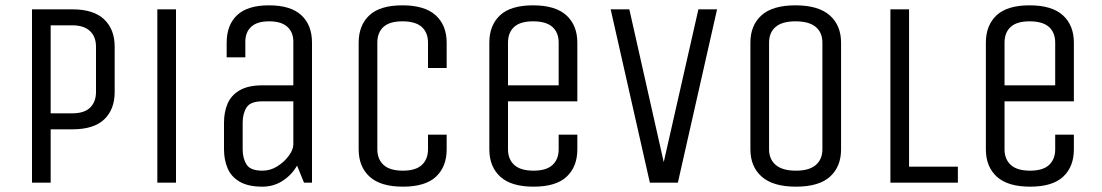

<svg xmlns="http://www.w3.org/2000/svg" viewBox="-20 -685 4132 720"><path d="M100 0V-650H251Q331 -650 370.5 -612.5Q410 -575 410 -510V-340Q410 -275 371 -237.5Q332 -200 251 -200H170V0ZM340 -510Q340 -547 317.5 -568.5Q295 -590 251 -590H170V-260H251Q296 -260 318 -281.5Q340 -303 340 -340Z M570 0V-650H640V0Z M1120 0 1094 -64Q1074 -29 1040 -7Q1006 15 964 15Q911 15 879 -3.5Q847 -22 833.5 -54Q820 -86 820 -125V-225Q820 -265 833.5 -296.5Q847 -328 879 -346.5Q911 -365 964 -365H1080V-529Q1080 -564 1057.5 -584.5Q1035 -605 989 -605Q944 -605 922 -584.5Q900 -564 900 -529V-470H830V-525Q830 -591 869 -628Q908 -665 989 -665Q1070 -665 1110 -628Q1150 -591 1150 -525V0ZM1080 -305H964Q919 -305 904.5 -282Q890 -259 890 -225V-125Q890 -91 904.5 -68Q919 -45 964 -45Q994 -45 1019.5 -61Q1045 -77 1062 -99.5Q1079 -122 1080 -142Z M1585 -180H1655V-125Q1655 -60 1615 -22.5Q1575 15 1491 15Q1407 15 1366 -22.5Q1325 -60 1325 -125V-525Q1325 -590 1365 -627.5Q1405 -665 1489 -665Q1573 -665 1614 -627.5Q1655 -590 1655 -525V-430H1585V-525Q1585 -563 1561.5 -584Q1538 -605 1489 -605Q1441 -605 1418 -584Q1395 -563 1395 -525V-125Q1395 -88 1418.5 -66.5Q1442 -45 1491 -45Q1539 -45 1562 -66.5Q1585 -88 1585 -125Z M2075 -180H2145V-125Q2145 -60 2105 -22.5Q2065 15 1981 15Q1897 15 1856 -22.5Q1815 -60 1815 -125V-525Q1815 -590 1855 -627.5Q1895 -665 1979 -665Q2063 -665 2104 -627.5Q2145 -590 2145 -525V-305H1885V-125Q1885 -88 1908.5 -66.5Q1932 -45 1981 -45Q2029 -45 2052 -66.5Q2075 -88 2075 -125ZM1885 -365H2075V-525Q2075 -563 2051.5 -584Q2028 -605 1979 -605Q1931 -605 1908 -584Q1885 -563 1885 -525Z M2417 0 2270 -650H2340L2469 -77L2599 -650H2669L2522 0Z M3134 -125Q3134 -60 3092.5 -22.5Q3051 15 2965 15Q2879 15 2836.5 -22.5Q2794 -60 2794 -125V-525Q2794 -590 2835.5 -627.5Q2877 -665 2963 -665Q3049 -665 3091.5 -627.5Q3134 -590 3134 -525ZM3064 -525Q3064 -563 3039 -584Q3014 -605 2963 -605Q2913 -605 2888.5 -584Q2864 -563 2864 -525V-125Q2864 -88 2889 -66.5Q2914 -45 2965 -45Q3015 -45 3039.5 -66.5Q3064 -88 3064 -125Z M3319 -650H3389V-60H3572V0H3319Z M3937 -180H4007V-125Q4007 -60 3967 -22.5Q3927 15 3843 15Q3759 15 3718 -22.5Q3677 -60 3677 -125V-525Q3677 -590 3717 -627.5Q3757 -665 3841 -665Q3925 -665 3966 -627.5Q4007 -590 4007 -525V-305H3747V-125Q3747 -88 3770.5 -66.5Q3794 -45 3843 -45Q3891 -45 3914 -66.5Q3937 -88 3937 -125ZM3747 -365H3937V-525Q3937 -563 3913.5 -584Q3890 -605 3841 -605Q3793 -605 3770 -584Q3747 -563 3747 -525Z"/></svg>

Font: Unica One
Style: Regular
Weight: 400
Designer: Eduardo Rodriguez Tunni
Foundry: Eduardo Rodriguez Tunni
Version: Version 2.000; ttfautohint (v1.8.4.7-5d5b);gftools[0.9.23]